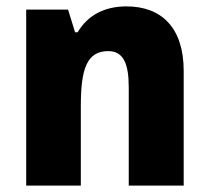

<svg xmlns="http://www.w3.org/2000/svg" viewBox="-20 -581 655 601"><path d="M376 -561C305 -561 254 -532 223 -480H215L193 -551H62V0H233V-249C233 -366 252 -421 319 -421C366 -421 383 -382 383 -308V0H555V-359C555 -496 484 -561 376 -561Z"/></svg>

Font: Noto Sans Bengali SemiCondensed ExtraBold
Style: Regular
Weight: 800
Width: 4
Designer: Joana Ranito - Universal Thirst; Jelle Bosma - Monotype Design Team
Foundry: Universal Thirst ehf.
Version: Version 3.000